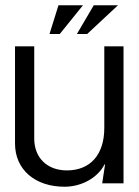

<svg xmlns="http://www.w3.org/2000/svg" viewBox="-20 -696 526 729"><path d="M225 13C290 13 351 -21 377 -72H379L368 0H449V-520H376V-210C376 -109 323 -49 234 -49C159 -49 110 -97 110 -170V-520H37V-151C37 -52 113 13 225 13ZM168 -567H207L295 -676H202ZM272 -567H311L428 -676H336Z"/></svg>

Font: Non Bureau Light
Style: Regular
Weight: 300
Designer: Jona Saucedo
Foundry: Non Foundry
Version: Version 1.000;FEAKit 1.0